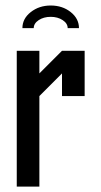

<svg xmlns="http://www.w3.org/2000/svg" viewBox="-20 -687 373 707"><path d="M208.3 -416.7 125 -333.3V0H41.7V-500H125V-416.7L208.3 -500H291.7V-333.3H208.3ZM229.2 -583.3Q229.2 -600.8 210.8 -612.9Q192.5 -625 166.7 -625Q140.8 -625 122.5 -612.9Q104.2 -600.8 104.2 -583.3H62.5Q62.5 -618.3 93.3 -642.5Q124.2 -666.7 166.7 -666.7Q210 -666.7 240.4 -642.5Q270.8 -618.3 270.8 -583.3Z"/></svg>

Font: Yulong
Style: Regular
Weight: 400
Designer: GGBotNet
Foundry: f0n7.com
Version: 1.00